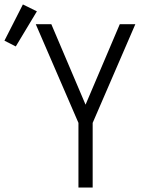

<svg xmlns="http://www.w3.org/2000/svg" viewBox="-85 -844 705 864"><path d="M268 0V-291L76 -735H146L300 -373L454 -735H524L332 -291V0ZM-14 -635 -65 -661 18 -824 81 -793Z"/></svg>

Font: Iosevka Aile Custom Light
Style: Regular
Weight: 300
Designer: Belleve Invis
Foundry: Belleve Invis
Version: Version 17.0.2; ttfautohint (v1.8.3)